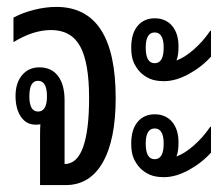

<svg xmlns="http://www.w3.org/2000/svg" viewBox="-20 -536 647 556"><path d="M96 0V-147Q96 -166 97 -176Q91 -175 83 -175Q56 -175 40.5 -198Q25 -221 25 -258Q25 -296 44 -318.5Q63 -341 94 -341Q129 -341 148 -316Q167 -291 167 -245V-61Q203 -61 220.5 -109.5Q238 -158 238 -252Q238 -355 212 -402Q186 -449 128 -449Q76 -449 19 -414V-485Q45 -499 78.5 -507.5Q112 -516 143 -516Q315 -516 315 -252Q315 -131 277.5 -65.5Q240 0 170 0ZM90 -213Q116 -213 116 -257Q116 -302 90 -302Q65 -302 65 -257Q65 -213 90 -213Z M455 -301Q430 -301 414 -308Q398 -315 386 -327Q373 -341 366.5 -357Q360 -373 360 -398Q360 -439 378.5 -461Q397 -483 428 -483Q460 -483 478.5 -461Q497 -439 497 -401Q497 -376 491 -361Q514 -369 541 -392.5Q568 -416 589 -447H591V-372Q564 -342 526.5 -321.5Q489 -301 455 -301ZM428 -353Q454 -353 454 -398Q454 -442 428 -442Q402 -442 402 -398Q402 -353 428 -353ZM455 -23Q430 -23 414 -30Q398 -37 386 -49Q373 -63 366.5 -79Q360 -95 360 -120Q360 -161 378.5 -183Q397 -205 428 -205Q460 -205 478.5 -183Q497 -161 497 -123Q497 -98 491 -83Q514 -91 541 -114.5Q568 -138 589 -169H591V-94Q564 -64 526.5 -43.5Q489 -23 455 -23ZM428 -75Q454 -75 454 -120Q454 -164 428 -164Q402 -164 402 -120Q402 -75 428 -75Z"/></svg>

Font: Noto Sans Thai Looped UI Condensed
Style: Regular
Weight: 400
Width: 3
Designer: Cadson Demak Team
Foundry: Cadson Demak Co., Ltd.
Version: Version 1.000; ttfautohint (v1.8.4.7-5d5b)